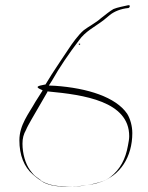

<svg xmlns="http://www.w3.org/2000/svg" viewBox="-20 -719 573 743"><path d="M55 -176C55 -236 92 -280 117 -325L145 -369L142 -371C116 -382 121 -386 155 -392H156L180 -431C200 -462 223 -496 243 -526C260 -552 283 -584 304 -602C322 -616 353 -632 370 -648C388 -662 405 -676 419 -684C436 -691 456 -694 477 -699C481 -699 482 -698 482 -697C483 -694 481 -689 477 -688C447 -685 423 -675 405 -661L381 -641C347 -615 310 -598 285 -562C247 -512 211 -460 180 -405L169 -388L193 -387C320 -378 428 -343 472 -279C484 -260 492 -231 492 -204C492 -112 445 -38 366 -14C328 -3 278 7 230 2H229C168 2 137 -17 107 -44C73 -73 55 -119 55 -176ZM67 -163C67 -125 78 -86 96 -61C101 -55 107 -45 117 -37L139 -21V-19C162 -3 195 3 230 3C261 5 289 1 314 -2C346 -6 381 -15 406 -33C446 -64 466 -105 475 -155C478 -170 480 -182 480 -192C480 -327 305 -352 167 -365L164 -366V-364C144 -329 122 -291 102 -257C93 -241 85 -227 81 -217C71 -199 67 -184 67 -163ZM230 3V4ZM285 -546H290V-550H285ZM419 -684Z"/></svg>

Font: Stray Cat
Style: HlExt
Weight: 100
Version: Version 1.0